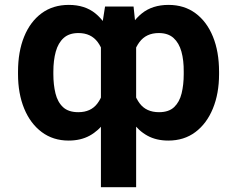

<svg xmlns="http://www.w3.org/2000/svg" viewBox="-20 -573 983 796"><path d="M398.4 203.1V-437L415.5 -545.9H533.7L544.4 -444.3V203.1ZM54.7 -265.6V-275.4Q54.7 -358.9 80.1 -421.1Q105.5 -483.4 152.6 -518.1Q199.7 -552.7 265.1 -552.7Q332 -552.7 375.5 -517.3Q418.9 -481.9 443.4 -419.4Q467.8 -356.9 477.1 -275.9V-260.7Q470.2 -202.1 454.8 -152.8Q439.5 -103.5 414.1 -67.1Q388.7 -30.8 351.6 -10.5Q314.5 9.8 264.6 9.8Q200.2 9.8 153.1 -25.4Q106 -60.5 80.3 -122.8Q54.7 -185.1 54.7 -265.6ZM201.2 -275.4V-265.6Q201.2 -221.7 210 -185.8Q218.8 -149.9 241.2 -128.9Q263.7 -107.9 304.7 -107.9Q356.9 -107.9 384 -144.3Q411.1 -180.7 417.5 -241.2V-296.4Q413.1 -360.4 385.3 -398.2Q357.4 -436 305.2 -436Q266.6 -436 243.9 -415.5Q221.2 -395 211.2 -358.9Q201.2 -322.8 201.2 -275.4ZM888.2 -275.4V-265.6Q888.2 -185.1 862.5 -122.8Q836.9 -60.5 790 -25.4Q743.2 9.8 677.7 9.8Q627.9 9.8 591.1 -10.5Q554.2 -30.8 529.1 -67.1Q503.9 -103.5 488.5 -152.8Q473.1 -202.1 465.3 -260.7V-275.9Q475.6 -356.9 499.8 -419.4Q523.9 -481.9 567.9 -517.3Q611.8 -552.7 678.7 -552.7Q743.7 -552.7 790.5 -518.1Q837.4 -483.4 862.8 -421.1Q888.2 -358.9 888.2 -275.4ZM741.7 -265.6V-275.4Q742.2 -322.8 732.2 -358.9Q722.2 -395 699.5 -415.5Q676.8 -436 638.2 -436Q585.9 -436 557.9 -398.2Q529.8 -360.4 524.9 -296.4V-241.2Q531.7 -180.7 559.1 -144.3Q586.4 -107.9 639.2 -107.9Q679.7 -107.9 701.9 -128.9Q724.1 -149.9 732.9 -185.8Q741.7 -221.7 741.7 -265.6Z"/></svg>

Font: Inter 18pt
Style: Bold
Weight: 700
Designer: Rasmus Andersson
Foundry: rsms
Version: Version 4.001;git-66647c0bb